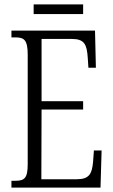

<svg xmlns="http://www.w3.org/2000/svg" viewBox="-20 -853 516 873"><path d="M133 -789H358V-833H133ZM32 0H437L442 -169H407L403 -115C398 -63 386 -38 329 -38H168L169 -355H358V-393H169V-676H306C364 -676 375 -651 379 -590L382 -545H416L412 -714H32V-683H49C89 -683 106 -673 106 -604V-107C106 -42 91 -31 49 -31H32Z"/></svg>

Font: Noto Serif Myanmar ExtraCondensed Light
Style: Regular
Weight: 300
Width: 2
Designer: Ben Mitchell and the Monotype Design Team
Foundry: Monotype Imaging Inc.
Version: Version 2.106